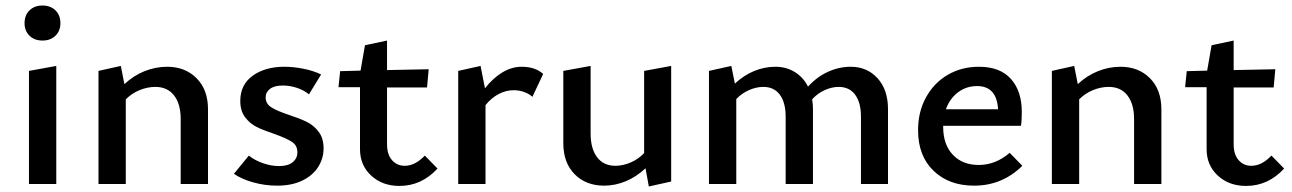

<svg xmlns="http://www.w3.org/2000/svg" viewBox="-20 -667 4682 696"><path d="M85 -410 184 -428V0H85ZM69 -583Q69 -612 87 -629.5Q105 -647 134 -647Q163 -647 181 -629.5Q199 -612 199 -583Q199 -555 181 -537.5Q163 -520 134 -520Q105 -520 87 -537.5Q69 -555 69 -583Z M734 -271V0H635V-236Q635 -290 611 -321Q587 -352 543 -352Q515 -352 486.5 -340.5Q458 -329 436 -307V0H337V-410L418 -428L431 -362Q464 -393 504 -409Q544 -425 586 -425Q651 -425 692.5 -383.5Q734 -342 734 -271Z M828 -37 882 -103Q903 -86 933 -75.5Q963 -65 992 -65Q1024 -65 1041 -79Q1058 -93 1058 -115Q1058 -140 1038 -153Q1018 -166 973 -182Q934 -195 910 -207Q886 -219 868.5 -242Q851 -265 851 -301Q851 -360 896 -392.5Q941 -425 1011 -425Q1045 -425 1081.5 -417.5Q1118 -410 1144 -397L1100 -325Q1082 -340 1056.5 -348.5Q1031 -357 1005 -357Q975 -357 959 -345Q943 -333 943 -314Q943 -291 963.5 -278Q984 -265 1026 -251Q1066 -238 1091.5 -225.5Q1117 -213 1135 -189.5Q1153 -166 1153 -129Q1153 -93 1133.5 -62Q1114 -31 1076 -12.5Q1038 6 985 6Q940 6 897.5 -6Q855 -18 828 -37Z M1566 -56Q1508 7 1428 7Q1366 7 1325.5 -30.5Q1285 -68 1285 -126V-351H1207L1213 -409L1287 -411L1303 -503L1383 -520V-413L1534 -416L1528 -350H1383V-144Q1383 -107 1401 -86.5Q1419 -66 1447 -66Q1485 -66 1520 -103Z M1949 -399 1910 -316Q1898 -327 1880 -333.5Q1862 -340 1842 -340Q1814 -340 1787.5 -326Q1761 -312 1740 -286V0H1641V-410L1722 -428L1738 -347Q1767 -384 1801 -404.5Q1835 -425 1871 -425Q1920 -425 1949 -399Z M2413 -428V-9L2332 9L2320 -57Q2287 -26 2248.5 -10Q2210 6 2170 6Q2104 6 2063 -35.5Q2022 -77 2022 -148V-410L2121 -428V-183Q2121 -128 2144.5 -97Q2168 -66 2211 -66Q2238 -66 2266 -78Q2294 -90 2315 -112V-410Z M3199 -271V0H3101V-244Q3101 -295 3080 -323.5Q3059 -352 3020 -352Q2996 -352 2970 -340.5Q2944 -329 2924 -307Q2927 -291 2927 -271V0H2828V-244Q2828 -295 2807 -323.5Q2786 -352 2747 -352Q2722 -352 2695.5 -340.5Q2669 -329 2649 -308V0H2550V-410L2631 -428L2644 -364Q2676 -394 2713.5 -409.5Q2751 -425 2791 -425Q2830 -425 2861 -406Q2892 -387 2909 -353Q2942 -389 2982 -407Q3022 -425 3064 -425Q3123 -425 3161 -383.5Q3199 -342 3199 -271Z M3686 -66Q3613 6 3511 6Q3420 6 3364 -48Q3308 -102 3308 -195Q3308 -262 3337 -314.5Q3366 -367 3416 -396Q3466 -425 3529 -425Q3605 -425 3644.5 -381Q3684 -337 3684 -261Q3684 -229 3681 -211H3399V-207Q3399 -143 3434 -106Q3469 -69 3528 -69Q3589 -69 3640 -113ZM3409 -271H3598Q3593 -355 3522 -355Q3483 -355 3453 -332.5Q3423 -310 3409 -271Z M4190 -271V0H4091V-236Q4091 -290 4067 -321Q4043 -352 3999 -352Q3971 -352 3942.5 -340.5Q3914 -329 3892 -307V0H3793V-410L3874 -428L3887 -362Q3920 -393 3960 -409Q4000 -425 4042 -425Q4107 -425 4148.5 -383.5Q4190 -342 4190 -271Z M4635 -56Q4577 7 4497 7Q4435 7 4394.5 -30.5Q4354 -68 4354 -126V-351H4276L4282 -409L4356 -411L4372 -503L4452 -520V-413L4603 -416L4597 -350H4452V-144Q4452 -107 4470 -86.5Q4488 -66 4516 -66Q4554 -66 4589 -103Z"/></svg>

Font: Ysabeau Semibold
Style: Regular
Weight: 600
Designer: Christian Thalmann (Catharsis Fonts)
Version: Version 0.003